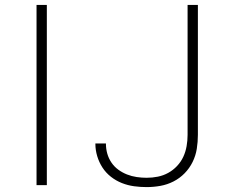

<svg xmlns="http://www.w3.org/2000/svg" viewBox="-20 -755 940 783"><path d="M129 0V-735H171V0ZM578 8Q552 8 526.5 4.5Q501 1 477 -8.5Q453 -18 432.5 -34Q412 -50 398 -71.5Q384 -93 376.5 -118Q369 -143 369 -168V-170H412V-169Q412 -148 417.5 -128.5Q423 -109 434.5 -92Q446 -75 462.5 -63Q479 -51 498 -43.5Q517 -36 537.5 -33Q558 -30 578 -30Q601 -30 623.5 -34.5Q646 -39 666 -50Q686 -61 702 -78Q718 -95 727.5 -115.5Q737 -136 741 -159Q745 -182 745 -205V-735H787V-205Q787 -176 782.5 -148Q778 -120 765.5 -94.5Q753 -69 733 -48.5Q713 -28 687.5 -15Q662 -2 634 3Q606 8 578 8Z"/></svg>

Font: Iosevka Aile Extralight
Style: Regular
Weight: 200
Designer: Belleve Invis
Foundry: Belleve Invis
Version: Version 31.1.0; ttfautohint (v1.8.4)